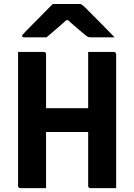

<svg xmlns="http://www.w3.org/2000/svg" viewBox="-20 -967 690 987"><path d="M72.9 -700Q106.8 -700 139.8 -700Q172.8 -700 205.8 -700Q210.8 -700 213.8 -697Q216.8 -694 216.8 -689Q216.8 -603 216.8 -517Q216.8 -431 216.8 -344.5Q216.8 -258 216.8 -172Q216.8 -86 216.8 0Q183.8 0 150.8 0Q117.8 0 83.9 0Q80.9 0 78.4 -1.5Q75.9 -3 74.4 -5.4Q72.9 -7.9 72.9 -10.9Q72.9 -107.8 72.9 -205.1Q72.9 -302.5 72.9 -399.9Q72.9 -497.3 72.9 -594.2Q72.9 -620.9 72.9 -647.1Q72.9 -673.3 72.9 -700ZM134.5 -410.7H375.3Q390.7 -410.7 406.1 -410.7Q421.5 -410.7 436.2 -410.7L471 -419.9L499.1 -288.6H145.5Q143.4 -288.6 141.4 -289.6Q139.4 -290.6 137.9 -292.1Q136.4 -293.6 135.5 -295.6Q134.5 -297.6 134.5 -299.6ZM577.1 0Q544 0 511 0Q478.1 0 444.2 0Q441.2 0 438.7 -1.5Q436.2 -3 434.7 -5.5Q433.2 -8 433.2 -11Q433.2 -97 433.2 -183Q433.2 -269 433.2 -355.5Q433.2 -442 433.2 -528Q433.2 -614 433.2 -700Q467.1 -700 500 -700Q533 -700 566.1 -700Q568.1 -700 570.1 -699Q572.1 -698 573.6 -696.5Q575.1 -695.1 576.1 -693.1Q577.1 -691.1 577.1 -689.1Q577.1 -617.1 577.1 -544.1Q577.1 -471 577.1 -398.5Q577.1 -325.9 577.1 -253.4Q577.1 -180.8 577.1 -108.5Q577.1 -79.3 577.1 -51.7Q577.1 -24.1 577.1 0ZM251.2 -946.6Q265.7 -946.6 292.6 -946.6Q319.6 -946.6 346.5 -946.6Q373.4 -946.6 387.1 -946.6Q394.2 -946.6 399.8 -943.5Q405.4 -940.4 418.8 -927.3Q426.8 -919.4 443.3 -902.8Q459.8 -886.1 481.4 -864.6Q503 -843.1 525.5 -819.8Q548 -796.6 569 -775.1Q543.4 -775.3 509 -775.2Q474.6 -775.1 448.9 -775.1Q437.9 -775.1 433.3 -777.1Q428.7 -779 420.7 -785.1Q405.5 -797.4 377.3 -821.3Q349.2 -845.1 307.8 -883.7L360.1 -863Q344.1 -863 327.7 -863Q311.3 -863 294.4 -863L345 -885.4Q306.2 -849.4 274.9 -822.7Q243.5 -796 219.2 -775.1H105.1Q100.9 -775.1 98.4 -775.7Q95.9 -776.3 94.9 -778.2Q93.9 -780.1 93.9 -782.1Q93.9 -786.1 97.6 -790.2Q101.2 -794.3 114.7 -808.3Q127.7 -821.9 145.3 -839.4Q163 -857 182.3 -876.6Q201.6 -896.3 219.5 -914.7Q237.5 -933.1 251.2 -946.6Z"/></svg>

Font: Recursive Sans Linear Light
Style: Regular
Weight: 300
Version: Version 1.085